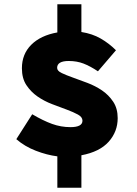

<svg xmlns="http://www.w3.org/2000/svg" viewBox="-20 -764 640 894"><path d="M56 -116 130 -232Q181 -202 222.5 -187Q264 -172 308 -172Q364 -172 364 -202Q364 -219 343 -230.5Q322 -242 291 -253.5Q260 -265 223 -279Q186 -293 155 -314.5Q124 -336 103 -367.5Q82 -399 82 -446Q82 -512 125.5 -555.5Q169 -599 247 -613V-744H359V-615Q410 -607 449 -584.5Q488 -562 520 -530L436 -432Q400 -456 369 -468Q338 -480 300 -480Q246 -480 246 -448Q246 -434 267 -424Q288 -414 319 -403Q350 -392 387 -378Q424 -364 455 -343Q486 -322 507 -290.5Q528 -259 528 -214Q528 -151 486 -104Q444 -57 359 -41V110H247V-36Q199 -42 147 -62Q95 -82 56 -116Z"/></svg>

Font: Source Code Pro Black
Style: Regular
Weight: 900
Monospace: yes
Designer: Paul D. Hunt, Teo Tuominen
Foundry: Adobe Systems Incorporated
Version: Version 2.030;PS 1.000;hotconv 16.6.51;makeotf.lib2.5.65220